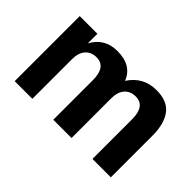

<svg xmlns="http://www.w3.org/2000/svg" viewBox="-76 -715 960 960"><g transform="rotate(45 404.0 -235.0)"><path d="M744 -294V0H614V-280Q614 -374 546 -374Q510 -374 488 -350Q466 -326 466 -280V0H337V-280Q337 -374 269 -374Q233 -374 211 -350Q189 -326 189 -280V0H64V-460H189V-392Q209 -430 242 -450Q275 -470 321 -470Q423 -470 453 -391Q504 -470 598 -470Q675 -470 709.5 -424Q744 -378 744 -294Z"/></g></svg>

Font: Von Semi
Style: Regular
Weight: 600
Version: Version 4.000; ttfautohint (v1.8.4.7-5d5b)